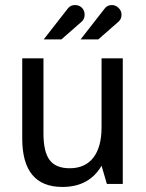

<svg xmlns="http://www.w3.org/2000/svg" viewBox="-20 -728 576 760"><path d="M423 -708Q438 -708 449.5 -696.5Q461 -685 461 -670Q461 -653 450 -643L369 -572H299L395 -695Q405 -708 423 -708ZM277 -708Q294 -708 304.5 -697Q315 -686 315 -670Q315 -653 304 -643L223 -572H153L249 -695Q259 -708 277 -708ZM256 -62Q317 -62 349.5 -104Q382 -146 382 -224V-497H466V0H403L382 -72Q333 12 227 12Q68 12 68 -180V-497H152V-200Q152 -127 176.5 -94.5Q201 -62 256 -62Z"/></svg>

Font: Atkinson Hyperlegible Pro
Style: Regular
Weight: 400
Designer: Elliott Scott, Megan Eiswerth, Linus Boman, Theodore Petrosky, Jacob Perez
Foundry: Braille Institute
Version: Version 1.5.1